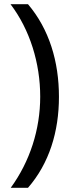

<svg xmlns="http://www.w3.org/2000/svg" viewBox="-20 -734 340 912"><path d="M31 158H113C214 42 260 -109 260 -274C260 -441 214 -595 113 -714H30C122 -593 171 -434 171 -275C171 -119 122 33 31 158Z"/></svg>

Font: Noto Sans Sunuwar
Style: Regular
Weight: 400
Designer: Anshuman Pandey
Foundry: Jamra Patel LLC
Version: Version 1.000